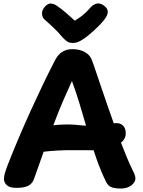

<svg xmlns="http://www.w3.org/2000/svg" viewBox="-20 -1074 827 1113"><path d="M179 -42Q170 -12 146.5 1.5Q123 15 75 15Q35 15 19 -1Q3 -17 3 -35Q3 -54 9 -73Q15 -92 22 -111Q56 -198 90.5 -279Q125 -360 159.5 -435.5Q194 -511 228 -582Q262 -653 296 -719Q314 -756 339.5 -772.5Q365 -789 399 -789Q442 -789 472 -772Q502 -755 512 -727Q516 -719 529.5 -678.5Q543 -638 564 -576.5Q585 -515 609.5 -444Q634 -373 660 -303.5Q686 -234 709.5 -176Q733 -118 750 -85Q756 -75 760.5 -61.5Q765 -48 765 -40Q765 -18 741.5 0.5Q718 19 678 19Q651 19 629.5 12.5Q608 6 595 -20Q564 -82 537 -160Q510 -238 486.5 -319.5Q463 -401 440.5 -475Q418 -549 397 -604Q348 -499 309 -399.5Q270 -300 238.5 -210Q207 -120 179 -42ZM165 -267Q165 -291 178.5 -306Q192 -321 209 -328.5Q226 -336 237 -338Q259 -343 289.5 -347.5Q320 -352 363.5 -352.5Q407 -353 467 -346Q476 -345 500.5 -346.5Q525 -348 554.5 -350.5Q584 -353 609.5 -356Q635 -359 646 -360Q674 -363 691.5 -347.5Q709 -332 709 -301Q709 -273 689 -254Q669 -235 637.5 -223.5Q606 -212 573.5 -207.5Q541 -203 516 -203Q459 -203 410.5 -203.5Q362 -204 315 -201.5Q268 -199 212 -192Q197 -191 181 -214.5Q165 -238 165 -267ZM505 -1031Q517 -1045 536.5 -1052Q556 -1059 579 -1044Q601 -1029 604 -1012.5Q607 -996 596 -977Q583 -955 561 -932.5Q539 -910 516.5 -890Q494 -870 477 -857Q457 -843 440 -834Q423 -825 402 -825Q380 -825 366.5 -835.5Q353 -846 341 -859Q321 -884 295.5 -908.5Q270 -933 237 -962Q224 -974 223.5 -995Q223 -1016 240 -1035Q258 -1055 275 -1053.5Q292 -1052 306 -1043Q331 -1027 361.5 -1000.5Q392 -974 414 -954Q430 -964 446 -975.5Q462 -987 476.5 -1001Q491 -1015 505 -1031Z"/></svg>

Font: Playpen Sans
Style: Bold
Weight: 700
Designer: Laura Meseguer, Veronika Burian, José Scaglione
Foundry: TypeTogether
Version: Version 1.001